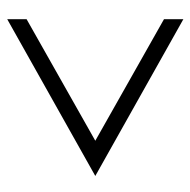

<svg xmlns="http://www.w3.org/2000/svg" viewBox="-18 -522 540 545"><g transform="rotate(-90 252.5 -250.0)"><path d="M25 -250 470 -500V-445L125 -250L470 -55V0Z"/></g></svg>

Font: Yeseva One
Style: Regular
Weight: 400
Designer: Jovanny Lemonad
Foundry: Jovanny Lemonad
Version: Version 2.000